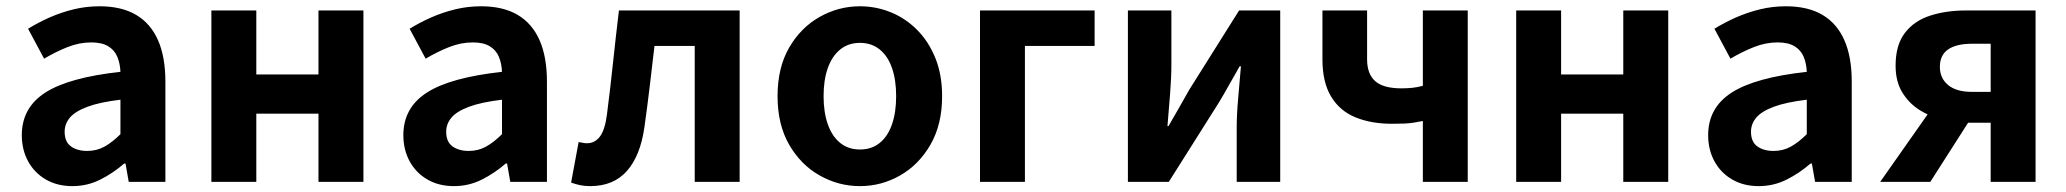

<svg xmlns="http://www.w3.org/2000/svg" viewBox="-20 -594 6746 627"><path d="M216.4 13.8Q166.9 13.8 129.6 -7.9Q92.4 -29.5 71.8 -67.2Q51.2 -105 51.2 -152.6Q51.2 -242.2 127.9 -291.6Q204.7 -341 373.3 -359.4Q372.2 -386.8 363.1 -408.6Q354 -430.4 333.4 -442.9Q312.8 -455.5 278.1 -455.5Q239.3 -455.5 201.3 -440.5Q163.3 -425.6 124 -402.4L71.7 -500.1Q105.1 -520.7 142.2 -537.1Q179.3 -553.4 220.3 -563.5Q261.3 -573.5 305.1 -573.5Q376.4 -573.5 424 -545.7Q471.6 -517.8 495.9 -463Q520.1 -408.3 520.1 -327V0H400.4L389.9 -59.9H385.4Q349.3 -28.4 307 -7.3Q264.8 13.8 216.4 13.8ZM264.7 -101.1Q296.1 -101.1 321.6 -115.4Q347.1 -129.7 373.3 -155.8V-268.4Q305.4 -260.3 265.2 -245.2Q225 -230.1 208.1 -209.7Q191.1 -189.3 191.1 -163.8Q191.1 -130.8 211.7 -116Q232.3 -101.1 264.7 -101.1Z M670.3 0V-559.8H817V-350.9H1020V-559.8H1166.8V0H1020V-222.8H817V0Z M1462.4 13.8Q1412.9 13.8 1375.6 -7.9Q1338.4 -29.5 1317.8 -67.2Q1297.2 -105 1297.2 -152.6Q1297.2 -242.2 1373.9 -291.6Q1450.7 -341 1619.3 -359.4Q1618.2 -386.8 1609.1 -408.6Q1600 -430.4 1579.4 -442.9Q1558.8 -455.5 1524.1 -455.5Q1485.3 -455.5 1447.3 -440.5Q1409.3 -425.6 1370 -402.4L1317.7 -500.1Q1351.1 -520.7 1388.2 -537.1Q1425.3 -553.4 1466.3 -563.5Q1507.3 -573.5 1551.1 -573.5Q1622.4 -573.5 1670 -545.7Q1717.6 -517.8 1741.9 -463Q1766.1 -408.3 1766.1 -327V0H1646.4L1635.9 -59.9H1631.4Q1595.3 -28.4 1553 -7.3Q1510.8 13.8 1462.4 13.8ZM1510.7 -101.1Q1542.1 -101.1 1567.6 -115.4Q1593.1 -129.7 1619.3 -155.8V-268.4Q1551.4 -260.3 1511.2 -245.2Q1471 -230.1 1454.1 -209.7Q1437.1 -189.3 1437.1 -163.8Q1437.1 -130.8 1457.7 -116Q1478.3 -101.1 1510.7 -101.1Z M1907.5 13.8Q1889.3 13.8 1874.6 10.7Q1860 7.7 1845 2.3L1869.6 -130.2Q1876.1 -129.2 1882.7 -127.7Q1889.3 -126.2 1897 -126.2Q1922.2 -126.2 1938.8 -147.7Q1955.4 -169.2 1961.9 -218.9Q1972.9 -303.9 1981.9 -389.5Q1991 -475 2001.2 -559.8H2395.4V0H2248.7V-444.1H2117.3Q2109.7 -377.8 2101.7 -311.5Q2093.8 -245.1 2084.4 -178.6Q2071.2 -85.4 2027.4 -35.8Q1983.5 13.8 1907.5 13.8Z M2788.3 13.8Q2718.3 13.8 2656.6 -21.1Q2594.9 -55.9 2557 -121.7Q2519.2 -187.5 2519.2 -279.9Q2519.2 -372.8 2557 -438.4Q2594.9 -503.9 2656.6 -538.7Q2718.3 -573.5 2788.3 -573.5Q2840.7 -573.5 2889.1 -553.9Q2937.4 -534.2 2975 -496.4Q3012.6 -458.5 3034.6 -404.2Q3056.6 -349.8 3056.6 -279.9Q3056.6 -187.5 3018.6 -121.7Q2980.7 -55.9 2919.5 -21.1Q2858.3 13.8 2788.3 13.8ZM2788.3 -105.8Q2826.3 -105.8 2852.9 -127.3Q2879.5 -148.9 2893 -188.2Q2906.5 -227.4 2906.5 -279.9Q2906.5 -332.7 2893 -371.7Q2879.5 -410.7 2852.9 -432.3Q2826.3 -454 2788.3 -454Q2750.2 -454 2723.7 -432.3Q2697.1 -410.7 2683.3 -371.7Q2669.5 -332.7 2669.5 -279.9Q2669.5 -227.4 2683.3 -188.2Q2697.1 -148.9 2723.7 -127.3Q2750.2 -105.8 2788.3 -105.8Z M3180.3 0V-559.8H3554.6V-444.1H3327V0Z M3663.3 0V-559.8H3805.3V-383.2Q3805.3 -340.9 3801.1 -287.8Q3796.9 -234.6 3792.5 -182.4H3796Q3810.6 -208.2 3830.2 -241.8Q3849.7 -275.5 3863.4 -300.5L4026.4 -559.8H4160.7V0H4018.6V-176.4Q4018.6 -218.8 4023.3 -272Q4028 -325.2 4032.4 -377.4H4028.2Q4013.7 -352.4 3994.4 -317.9Q3975.2 -283.5 3960.5 -259.3L3796.8 0Z M4626.5 0V-198.9Q4610.8 -195.7 4596.7 -193.5Q4582.7 -191.2 4566.2 -190.5Q4549.7 -189.8 4525.2 -189.8Q4457.8 -189.8 4406.5 -210.8Q4355.1 -231.8 4326.9 -278.6Q4298.6 -325.3 4298.6 -400.5V-559.8H4444.4V-400.5Q4444.4 -352.4 4470.9 -329Q4497.4 -305.5 4556.2 -305.5Q4576.6 -305.5 4592.8 -307.3Q4609 -309.1 4626.5 -313.8V-559.8H4773.1V0Z M4931.3 0V-559.8H5078V-350.9H5281V-559.8H5427.8V0H5281V-222.8H5078V0Z M5723.4 13.8Q5673.9 13.8 5636.6 -7.9Q5599.4 -29.5 5578.8 -67.2Q5558.2 -105 5558.2 -152.6Q5558.2 -242.2 5634.9 -291.6Q5711.7 -341 5880.3 -359.4Q5879.2 -386.8 5870.1 -408.6Q5861 -430.4 5840.4 -442.9Q5819.8 -455.5 5785.1 -455.5Q5746.3 -455.5 5708.3 -440.5Q5670.3 -425.6 5631 -402.4L5578.7 -500.1Q5612.1 -520.7 5649.2 -537.1Q5686.3 -553.4 5727.3 -563.5Q5768.3 -573.5 5812.1 -573.5Q5883.4 -573.5 5931 -545.7Q5978.6 -517.8 6002.9 -463Q6027.1 -408.3 6027.1 -327V0H5907.4L5896.9 -59.9H5892.4Q5856.3 -28.4 5814 -7.3Q5771.8 13.8 5723.4 13.8ZM5771.7 -101.1Q5803.1 -101.1 5828.6 -115.4Q5854.1 -129.7 5880.3 -155.8V-268.4Q5812.4 -260.3 5772.2 -245.2Q5732 -230.1 5715.1 -209.7Q5698.1 -189.3 5698.1 -163.8Q5698.1 -130.8 5718.7 -116Q5739.3 -101.1 5771.7 -101.1Z M6480.8 0V-193.3H6407.4Q6366.1 -193.3 6323.9 -203.4Q6281.7 -213.4 6247.1 -235.7Q6212.6 -258 6191.4 -293.4Q6170.3 -328.8 6170.3 -379.5Q6170.3 -447.1 6200.8 -486.7Q6231.2 -526.3 6283.4 -543Q6335.6 -559.8 6399.6 -559.8H6627.4V0ZM6419.4 -294H6480.8V-451.1H6419.4Q6368.7 -451.1 6341.8 -432.6Q6314.9 -414.1 6314.9 -375.6Q6314.9 -338.7 6341.8 -316.3Q6368.7 -294 6419.4 -294ZM6119.9 0 6309.8 -270.2 6430.5 -229.9 6283.6 0Z"/></svg>

Font: Noto Sans JP
Style: Regular
Weight: 100
Designer: Ryoko NISHIZUKA 西塚涼子 (kana, bopomofo & ideographs); Paul D. Hunt (Latin, Greek & Cyrillic); Sandoll Communications 산돌커뮤니
Foundry: Adobe
Version: Version 2.004;hotconv 1.0.118;makeotfexe 2.5.65603